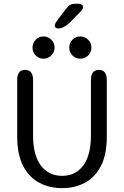

<svg xmlns="http://www.w3.org/2000/svg" viewBox="-20 -991 660 1022"><path d="M310.5 10.5Q244 10.5 190 -17.8Q136 -46 103.8 -106.8Q71.5 -167.5 71.5 -265V-565Q71.5 -619 113.5 -619Q156 -619 156 -565V-270Q156 -165 197.5 -110Q239 -55 310.5 -55Q382.5 -55 423.2 -110Q464 -165 464 -270V-565Q464 -619 506.5 -619Q548.5 -619 548.5 -565V-265Q548.5 -167.5 516.8 -106.8Q485 -46 431.2 -17.8Q377.5 10.5 310.5 10.5ZM211.5 -678.5Q187 -678.5 170 -695.8Q153 -713 153 -737.5Q153 -762.5 170 -779.8Q187 -797 211.5 -797Q236 -797 253.2 -779.8Q270.5 -762.5 270.5 -737.5Q270.5 -713 253.2 -695.8Q236 -678.5 211.5 -678.5ZM407.5 -678.5Q383 -678.5 365.8 -695.8Q348.5 -713 348.5 -737.5Q348.5 -762.5 365.8 -779.8Q383 -797 407.5 -797Q432 -797 449.2 -779.8Q466.5 -762.5 466.5 -737.5Q466.5 -713 449.2 -695.8Q432 -678.5 407.5 -678.5ZM289.5 -839.5Q282.5 -839.5 277 -843.2Q271.5 -847 271.5 -854.5Q271.5 -865 287.5 -886.5L329.5 -941Q342.5 -958.5 352.8 -964.8Q363 -971 383 -971H397.5Q408 -971 415 -966Q422 -961 422 -953Q422 -941.5 408 -928.5L348 -867.5Q332.5 -853.5 318.2 -846.5Q304 -839.5 289.5 -839.5Z"/></svg>

Font: Sono
Style: Regular
Weight: 400
Designer: Tyler Finck
Foundry: Tyler Finck
Version: Version 2.112